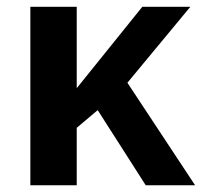

<svg xmlns="http://www.w3.org/2000/svg" viewBox="-20 -548 598 568"><path d="M557.1 0H411.1L269 -222.2L207 -169.9V0H69.8V-527.8H207V-287.1L400.9 -527.8H543L356.9 -303.2Z"/></svg>

Font: Libra Sans Modern
Style: Bold
Weight: 700
Foundry: Stefan Peev, Context Ltd
Version: Version 1.000